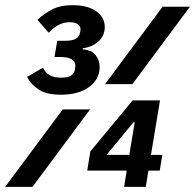

<svg xmlns="http://www.w3.org/2000/svg" viewBox="-62 -724 756 744"><path d="M174 -357Q120 -357 89.5 -376Q59 -395 43 -426L105 -462Q112 -444 129 -433.5Q146 -423 175 -423Q201 -423 213.5 -431.5Q226 -440 228 -454Q229 -459 229.5 -463.5Q230 -468 230 -471Q230 -486 215 -494.5Q200 -503 176 -503H149L160 -566H191Q220 -566 233 -574.5Q246 -583 248 -597Q249 -602 249.5 -605Q250 -608 250 -611Q250 -623 239 -630.5Q228 -638 208 -638Q185 -638 164.5 -627Q144 -616 127 -597L83 -647Q112 -674 143 -689Q174 -704 219 -704Q277 -704 310.5 -680.5Q344 -657 344 -619Q344 -587 320.5 -564.5Q297 -542 259 -537L258 -533Q293 -530 308.5 -510.5Q324 -491 324 -464Q324 -417 283.5 -387Q243 -357 174 -357ZM568 -698H674L451 -398H345ZM181 -300H287L64 0H-42ZM429 -63H276L288 -137L452 -335H558L523 -124H567L557 -63H513L503 0H419ZM439 -124 460 -250H455L351 -124Z"/></svg>

Font: IBM Plex Mono
Style: Bold Italic
Weight: 700
Italic angle: -9°
Monospace: yes
Designer: Mike Abbink, Paul van der Laan, Pieter van Rosmalen
Foundry: Bold Monday
Version: Version 2.3